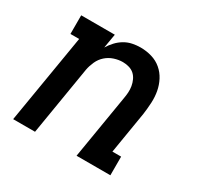

<svg xmlns="http://www.w3.org/2000/svg" viewBox="-122 -679 843 821"><g transform="rotate(30 300.0 -269.0)"><path d="M33 0 106 -438H63V-530H229L217 -460Q228 -478 242.5 -493.5Q257 -509 275 -519.5Q293 -530 313 -534Q333 -538 352 -538Q381 -538 408 -530Q435 -522 455.5 -504.5Q476 -487 488.5 -463Q501 -439 506 -412Q511 -385 509.5 -356Q508 -327 504 -298L470 -92H513V0H346L398 -313Q401 -329 402 -344.5Q403 -360 400.5 -375Q398 -390 391.5 -404Q385 -418 374.5 -427.5Q364 -437 349 -441.5Q334 -446 318 -446Q297 -446 275.5 -439Q254 -432 237 -417Q220 -402 210.5 -381Q201 -360 197 -339L141 0Z"/></g></svg>

Font: Iosevka Slab Semibold Extended
Style: Italic
Weight: 600
Width: 7
Italic angle: -9°
Monospace: yes
Designer: Belleve Invis
Foundry: Belleve Invis
Version: Version 11.1.0; ttfautohint (v1.8.3)